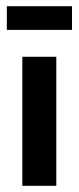

<svg xmlns="http://www.w3.org/2000/svg" viewBox="-20 -600 254 620"><path d="M52.1 0V-416.7H161.8V0ZM2.1 -503.5V-579.9H212.5V-503.5Z"/></svg>

Font: Afacad Flux SemiBold
Style: Regular
Weight: 600
Designer: Kristian Moeller
Foundry: Dicotype
Version: Version 1.100